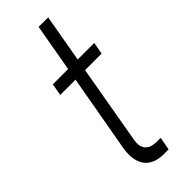

<svg xmlns="http://www.w3.org/2000/svg" viewBox="-234 -726 754 754"><g transform="rotate(-45 142.5 -349.5)"><path d="M74 -130 131 -451H46L55 -501H140L175 -700H228L193 -501H285L276 -451H184L127 -125Q123 -104 126 -90.5Q129 -77 137.5 -68.5Q146 -60 158 -56.5Q170 -53 184 -53H206L196 1H169Q144 1 124 -6.5Q104 -14 91 -29.5Q78 -45 73 -70Q68 -95 74 -130Z"/></g></svg>

Font: Marvel
Style: Italic
Weight: 400
Italic angle: -12°
Designer: Carolina Trebol
Foundry: Carolina Trebol
Version: Version 1.001